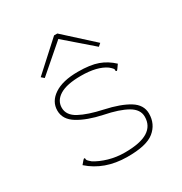

<svg xmlns="http://www.w3.org/2000/svg" viewBox="-160 -786 869 916"><g transform="rotate(-30 275.0 -328.5)"><path d="M278 10Q155 9 74 -63L90 -82L97 -88L101 -84Q100 -78 104 -73Q108 -68 121 -57Q151 -38 192.5 -26Q234 -14 280 -14Q365 -14 406 -39.5Q447 -65 447 -115Q447 -155 403.5 -180Q360 -205 280 -221Q200 -238 150 -268.5Q100 -299 100 -348Q100 -398 146.5 -429Q193 -460 277 -460Q345 -460 386.5 -445Q428 -430 462 -398L447 -377L441 -370L435 -374Q437 -381 433 -386.5Q429 -392 416 -403Q369 -436 280 -436Q202 -436 163.5 -412.5Q125 -389 125 -349Q125 -308 170.5 -283.5Q216 -259 295 -242Q378 -224 425 -195Q472 -166 472 -118Q472 -60 428.5 -24.5Q385 11 278 10ZM126 -513 111 -526 266 -667H284L439 -526L424 -513L275 -642Z"/></g></svg>

Font: Inconsolata SemiExpanded ExtraLight
Style: Regular
Weight: 200
Width: 6
Monospace: yes
Designer: Raph Levien, Cyreal, Brenton Simpson
Foundry: Raph Levien, Cyreal, Google
Version: Version 3.001; ttfautohint (v1.8.2.53-6de2)